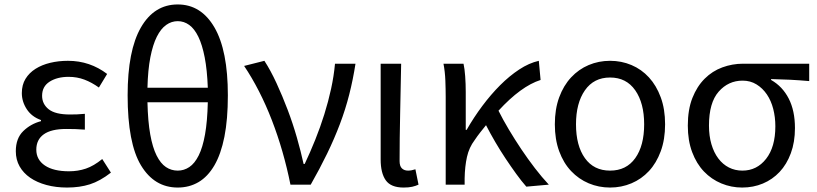

<svg xmlns="http://www.w3.org/2000/svg" viewBox="-20 -829 3667 862"><path d="M281 13Q231 13 188.5 1.5Q146 -10 115.5 -31Q85 -52 68 -82Q51 -112 51 -150Q51 -208 84.5 -240.5Q118 -273 164 -285V-290Q122 -305 100 -339Q78 -373 78 -411Q78 -448 94.5 -475Q111 -502 139.5 -520Q168 -538 205.5 -547Q243 -556 285 -556Q335 -556 379 -541Q423 -526 461 -497L424 -436Q392 -459 359 -471.5Q326 -484 288 -484Q237 -484 203 -462.5Q169 -441 169 -399Q169 -362 198.5 -338.5Q228 -315 294 -315Q310 -315 325.5 -315.5Q341 -316 361 -318V-247Q337 -249 317 -249.5Q297 -250 277 -250Q210 -250 176.5 -226Q143 -202 143 -157Q143 -112 181.5 -86Q220 -60 290 -60Q330 -60 365.5 -72Q401 -84 439 -115L478 -54Q429 -16 383.5 -1.5Q338 13 281 13Z M642 -370Q644 -284 654.5 -225.5Q665 -167 683 -131Q701 -95 725 -79Q749 -63 778 -63Q806 -63 830 -79Q854 -95 872 -131Q890 -167 900.5 -225.5Q911 -284 913 -370ZM913 -435Q910 -515 899 -571.5Q888 -628 870.5 -664Q853 -700 829.5 -717Q806 -734 778 -734Q750 -734 726 -717Q702 -700 684 -664Q666 -628 655 -571.5Q644 -515 642 -435ZM778 -809Q883 -809 943 -705.5Q1003 -602 1003 -401Q1003 -293 987.5 -215Q972 -137 942.5 -86.5Q913 -36 871.5 -11.5Q830 13 778 13Q673 13 613 -86.5Q553 -186 553 -401Q553 -602 612.5 -705.5Q672 -809 778 -809Z M1284 0Q1269 -75 1248 -148Q1227 -221 1200.5 -289.5Q1174 -358 1142.5 -419.5Q1111 -481 1076 -533L1167 -556Q1195 -513 1221.5 -455.5Q1248 -398 1271.5 -336Q1295 -274 1313 -211Q1331 -148 1343 -93H1348Q1373 -146 1395.5 -202Q1418 -258 1436 -315.5Q1454 -373 1466.5 -430.5Q1479 -488 1484 -543H1576Q1565 -472 1548 -405Q1531 -338 1506 -272Q1481 -206 1448.5 -139Q1416 -72 1375 0Z M1792 13Q1735 13 1712 -19.5Q1689 -52 1689 -113V-543H1781Q1779 -432 1776.5 -318.5Q1774 -205 1774 -106Q1774 -83 1784.5 -73Q1795 -63 1812 -63Q1827 -63 1845 -69L1859 0Q1846 6 1830.5 9.5Q1815 13 1792 13Z M2343 9Q2321 -16 2297.5 -48.5Q2274 -81 2250 -117Q2226 -153 2203.5 -191.5Q2181 -230 2162 -267Q2149 -251 2136 -234.5Q2123 -218 2111 -200Q2086 -167 2076.5 -124.5Q2067 -82 2066 -28V0H1981V-394Q1981 -427 1979.5 -467Q1978 -507 1971 -543H2061Q2066 -521 2068.5 -486.5Q2071 -452 2071 -416V-246H2075Q2107 -302 2145.5 -353.5Q2184 -405 2225.5 -446.5Q2267 -488 2311 -517Q2355 -546 2399 -556L2407 -470Q2319 -442 2218 -332Q2238 -292 2264.5 -247.5Q2291 -203 2320.5 -159Q2350 -115 2381.5 -74Q2413 -33 2444 0Z M2719 13Q2668 13 2623 -6Q2578 -25 2544 -61Q2510 -97 2490.5 -150Q2471 -203 2471 -271Q2471 -339 2490.5 -392Q2510 -445 2544 -481.5Q2578 -518 2623 -537Q2668 -556 2719 -556Q2770 -556 2815 -537Q2860 -518 2893.5 -481.5Q2927 -445 2946.5 -392Q2966 -339 2966 -271Q2966 -203 2946.5 -150Q2927 -97 2893.5 -61Q2860 -25 2815 -6Q2770 13 2719 13ZM2719 -63Q2792 -63 2832 -119Q2872 -175 2872 -271Q2872 -366 2832 -423.5Q2792 -481 2719 -481Q2646 -481 2606 -423.5Q2566 -366 2566 -271Q2566 -175 2606 -119Q2646 -63 2719 -63Z M3312 13Q3263 13 3218.5 -5.5Q3174 -24 3140.5 -59Q3107 -94 3087.5 -146Q3068 -198 3068 -265Q3068 -337 3088.5 -389Q3109 -441 3143.5 -475.5Q3178 -510 3223 -526.5Q3268 -543 3316 -543H3613V-465Q3567 -469 3527 -471Q3487 -473 3442 -474V-470Q3493 -441 3521 -386.5Q3549 -332 3549 -254Q3549 -191 3530.5 -141Q3512 -91 3480 -57Q3448 -23 3405 -5Q3362 13 3312 13ZM3313 -63Q3378 -63 3419.5 -116Q3461 -169 3461 -262Q3461 -303 3451.5 -340Q3442 -377 3423 -405Q3404 -433 3376.5 -450Q3349 -467 3314 -467Q3250 -467 3206.5 -417.5Q3163 -368 3163 -265Q3163 -219 3174 -181.5Q3185 -144 3205 -117.5Q3225 -91 3252.5 -77Q3280 -63 3313 -63Z"/></svg>

Font: Kinto Sans
Style: Regular
Weight: 400
Designer: Authors: Ryoko NISHIZUKA  (kana & ideographs); Paul D. Hunt (Latin, Greek & Cyrillic); Wenlong ZHANG  (bopomofo); Sandol
Foundry: Adobe Systems Incorporated, ookami Inc.
Version: Version 0.001